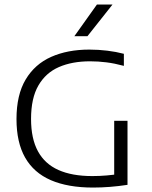

<svg xmlns="http://www.w3.org/2000/svg" viewBox="-20 -820 668 844"><path d="M389 4.5Q278.5 4.5 203.5 -28Q128.5 -60.5 90.5 -127.2Q52.5 -194 52.5 -296.5Q52.5 -403 92.8 -470.5Q133 -538 205 -570Q277 -602 372.5 -602Q413 -602 451.8 -597.2Q490.5 -592.5 524.5 -583.5V-530.5Q483.5 -541.5 447.5 -546Q411.5 -550.5 376 -550.5Q297 -550.5 239 -525.2Q181 -500 148.8 -444.2Q116.5 -388.5 116.5 -297Q116.5 -210.5 146.8 -155Q177 -99.5 236.8 -72.8Q296.5 -46 386 -46Q417.5 -46 449.8 -48.8Q482 -51.5 508.5 -56.5L482 -29.5V-289H540.5V-7.5Q501.5 -1.5 463.2 1.5Q425 4.5 389 4.5ZM307 -661 406 -800H474.5L364.5 -661Z"/></svg>

Font: Encode Sans SC SemiExpanded Light
Style: Regular
Weight: 300
Width: 6
Designer: Multiple Designers
Foundry: Impallari Type
Version: Version 3.002